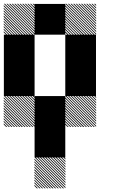

<svg xmlns="http://www.w3.org/2000/svg" viewBox="-21 -688 708 1042"><path d="M334.2 177.5 322.5 165.8H328.3L334.2 171.7ZM334.2 191.7 308.3 165.8H314.2L334.2 185.8ZM334.2 205.8 294.2 165.8H300L334.2 200ZM334.2 220 280 165.8H285.8L334.2 214.2ZM334.2 234.2 265.8 165.8H271.7L334.2 228.3ZM334.2 248.3 251.7 165.8H257.5L334.2 242.5ZM334.2 262.5 237.5 165.8H243.3L334.2 256.7ZM334.2 276.7 223.3 165.8H229.2L334.2 270.8ZM334.2 290.8 209.2 165.8H215L334.2 285ZM334.2 305 195 165.8H200.8L334.2 299.2ZM334.2 319.2 180.8 165.8H186.7L334.2 313.3ZM334.2 333.3 166.7 165.8H172.5L334.2 327.5ZM320.8 334.2 165.8 179.2V173.3L326.7 334.2ZM306.7 334.2 165.8 193.3V187.5L312.5 334.2ZM292.5 334.2 165.8 207.5V201.7L298.3 334.2ZM278.3 334.2 165.8 221.7V215.8L284.2 334.2ZM263.3 334.2 165.8 236.7V230L270 334.2ZM250 334.2 165.8 250V244.2L255.8 334.2ZM235.8 334.2 165.8 264.2V258.3L241.7 334.2ZM221.7 334.2 165.8 278.3V272.5L227.5 334.2ZM207.5 334.2 165.8 292.5V286.7L213.3 334.2ZM193.3 334.2 165.8 306.7V300.8L199.2 334.2ZM179.2 334.2 165.8 320.8V315L185 334.2ZM500.8 -155.8 489.2 -167.5H495L500.8 -161.7ZM500.8 -141.7 475 -167.5H480.8L500.8 -147.5ZM500.8 -127.5 460.8 -167.5H466.7L500.8 -133.3ZM500.8 -113.3 446.7 -167.5H452.5L500.8 -119.2ZM500.8 -99.2 432.5 -167.5H438.3L500.8 -105ZM500.8 -85 418.3 -167.5H424.2L500.8 -90.8ZM500.8 -70.8 404.2 -167.5H410L500.8 -76.7ZM500.8 -56.7 390 -167.5H395.8L500.8 -62.5ZM500.8 -42.5 375.8 -167.5H381.7L500.8 -48.3ZM500.8 -28.3 361.7 -167.5H367.5L500.8 -34.2ZM500.8 -14.2 347.5 -167.5H353.3L500.8 -20ZM500.8 0 333.3 -167.5H339.2L500.8 -5.8ZM487.5 0.8 332.5 -154.2V-160L493.3 0.8ZM473.3 0.8 332.5 -140V-145.8L479.2 0.8ZM459.2 0.8 332.5 -125.8V-131.7L465 0.8ZM445 0.8 332.5 -111.7V-117.5L450.8 0.8ZM430 0.8 332.5 -96.7V-103.3L436.7 0.8ZM416.7 0.8 332.5 -83.3V-89.2L422.5 0.8ZM402.5 0.8 332.5 -69.2V-75L408.3 0.8ZM388.3 0.8 332.5 -55V-60.8L394.2 0.8ZM374.2 0.8 332.5 -40.8V-46.7L380 0.8ZM360 0.8 332.5 -26.7V-32.5L365.8 0.8ZM345.8 0.8 332.5 -12.5V-18.3L351.7 0.8ZM167.5 -155.8 155.8 -167.5H161.7L167.5 -161.7ZM167.5 -141.7 141.7 -167.5H147.5L167.5 -147.5ZM167.5 -127.5 127.5 -167.5H133.3L167.5 -133.3ZM167.5 -113.3 113.3 -167.5H119.2L167.5 -119.2ZM167.5 -99.2 99.2 -167.5H105L167.5 -105ZM167.5 -85 85 -167.5H90.8L167.5 -90.8ZM167.5 -70.8 70.8 -167.5H76.7L167.5 -76.7ZM167.5 -56.7 56.7 -167.5H62.5L167.5 -62.5ZM167.5 -42.5 42.5 -167.5H48.3L167.5 -48.3ZM167.5 -28.3 28.3 -167.5H34.2L167.5 -34.2ZM167.5 -14.2 14.2 -167.5H20L167.5 -20ZM167.5 0 0 -167.5H5.8L167.5 -5.8ZM154.2 0.8 -0.8 -154.2V-160L160 0.8ZM140 0.8 -0.8 -140V-145.8L145.8 0.8ZM125.8 0.8 -0.8 -125.8V-131.7L131.7 0.8ZM111.7 0.8 -0.8 -111.7V-117.5L117.5 0.8ZM96.7 0.8 -0.8 -96.7V-103.3L103.3 0.8ZM83.3 0.8 -0.8 -83.3V-89.2L89.2 0.8ZM69.2 0.8 -0.8 -69.2V-75L75 0.8ZM55 0.8 -0.8 -55V-60.8L60.8 0.8ZM40.8 0.8 -0.8 -40.8V-46.7L46.7 0.8ZM26.7 0.8 -0.8 -26.7V-32.5L32.5 0.8ZM12.5 0.8 -0.8 -12.5V-18.3L18.3 0.8ZM500.8 -655.8 489.2 -667.5H495L500.8 -661.7ZM500.8 -641.7 475 -667.5H480.8L500.8 -647.5ZM500.8 -627.5 460.8 -667.5H466.7L500.8 -633.3ZM500.8 -613.3 446.7 -667.5H452.5L500.8 -619.2ZM500.8 -599.2 432.5 -667.5H438.3L500.8 -605ZM500.8 -585 418.3 -667.5H424.2L500.8 -590.8ZM500.8 -570.8 404.2 -667.5H410L500.8 -576.7ZM500.8 -556.7 390 -667.5H395.8L500.8 -562.5ZM500.8 -542.5 375.8 -667.5H381.7L500.8 -548.3ZM500.8 -528.3 361.7 -667.5H367.5L500.8 -534.2ZM500.8 -514.2 347.5 -667.5H353.3L500.8 -520ZM500.8 -500 333.3 -667.5H339.2L500.8 -505.8ZM487.5 -499.2 332.5 -654.2V-660L493.3 -499.2ZM473.3 -499.2 332.5 -640V-645.8L479.2 -499.2ZM459.2 -499.2 332.5 -625.8V-631.7L465 -499.2ZM445 -499.2 332.5 -611.7V-617.5L450.8 -499.2ZM430 -499.2 332.5 -596.7V-603.3L436.7 -499.2ZM416.7 -499.2 332.5 -583.3V-589.2L422.5 -499.2ZM402.5 -499.2 332.5 -569.2V-575L408.3 -499.2ZM388.3 -499.2 332.5 -555V-560.8L394.2 -499.2ZM374.2 -499.2 332.5 -540.8V-546.7L380 -499.2ZM360 -499.2 332.5 -526.7V-532.5L365.8 -499.2ZM345.8 -499.2 332.5 -512.5V-518.3L351.7 -499.2ZM167.5 -655.8 155.8 -667.5H161.7L167.5 -661.7ZM167.5 -641.7 141.7 -667.5H147.5L167.5 -647.5ZM167.5 -627.5 127.5 -667.5H133.3L167.5 -633.3ZM167.5 -613.3 113.3 -667.5H119.2L167.5 -619.2ZM167.5 -599.2 99.2 -667.5H105L167.5 -605ZM167.5 -585 85 -667.5H90.8L167.5 -590.8ZM167.5 -570.8 70.8 -667.5H76.7L167.5 -576.7ZM167.5 -556.7 56.7 -667.5H62.5L167.5 -562.5ZM167.5 -542.5 42.5 -667.5H48.3L167.5 -548.3ZM167.5 -528.3 28.3 -667.5H34.2L167.5 -534.2ZM167.5 -514.2 14.2 -667.5H20L167.5 -520ZM167.5 -500 0 -667.5H5.8L167.5 -505.8ZM154.2 -499.2 -0.8 -654.2V-660L160 -499.2ZM140 -499.2 -0.8 -640V-645.8L145.8 -499.2ZM125.8 -499.2 -0.8 -625.8V-631.7L131.7 -499.2ZM111.7 -499.2 -0.8 -611.7V-617.5L117.5 -499.2ZM96.7 -499.2 -0.8 -596.7V-603.3L103.3 -499.2ZM83.3 -499.2 -0.8 -583.3V-589.2L89.2 -499.2ZM69.2 -499.2 -0.8 -569.2V-575L75 -499.2ZM55 -499.2 -0.8 -555V-560.8L60.8 -499.2ZM40.8 -499.2 -0.8 -540.8V-546.7L46.7 -499.2ZM26.7 -499.2 -0.8 -526.7V-532.5L32.5 -499.2ZM12.5 -499.2 -0.8 -512.5V-518.3L18.3 -499.2ZM166.7 0H333.3V166.7H166.7ZM166.7 -166.7H333.3V166.7H166.7ZM333.3 -333.3H500V-166.7H333.3ZM0 -333.3H166.7V-166.7H0ZM333.3 -500H500V-166.7H333.3ZM0 -500H166.7V-166.7H0ZM166.7 -666.7H333.3V-500H166.7Z"/></svg>

Font: 0xA000-Pixelated
Style: Pixelated
Weight: 400
Version: Version 0.1